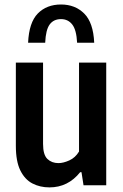

<svg xmlns="http://www.w3.org/2000/svg" viewBox="-20 -824 546 854"><path d="M200 9.5Q158 9.5 124.2 -8Q90.5 -25.5 70.5 -65.8Q50.5 -106 50.5 -175.5V-545.5H171.5V-184Q171.5 -135.5 190.8 -117Q210 -98.5 240 -98.5Q261.5 -98.5 288.2 -110.5Q315 -122.5 331.5 -150V-545.5H452.5V0H351.5L342.5 -58H336.5Q282.5 9.5 200 9.5ZM105 -634Q109 -724 148.2 -764Q187.5 -804 251.5 -804Q314 -804 354.5 -763.8Q395 -723.5 399 -634H323Q320 -691.5 301.2 -715.2Q282.5 -739 251.5 -739Q218.5 -739 201 -715.2Q183.5 -691.5 181 -634Z"/></svg>

Font: Encode Sans Condensed Condensed SemiBold
Style: Regular
Weight: 600
Width: 3
Designer: Multiple Designers
Foundry: Impallari Type
Version: Version 3.000; ttfautohint (v1.8.3) -l 8 -r 50 -G 200 -x 14 